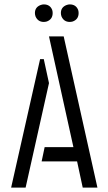

<svg xmlns="http://www.w3.org/2000/svg" viewBox="-20 -847 486 867"><path d="M137.7 -788.1Q137.7 -814.5 163.1 -824.2Q170.9 -827.1 177.7 -827.1Q206.1 -827.1 215.8 -801.8Q217.8 -794.9 217.8 -788.1Q217.8 -759.8 191.4 -750Q184.6 -748 177.7 -748Q151.4 -748 140.6 -772.5Q137.7 -780.3 137.7 -788.1ZM254.9 -788.1Q254.9 -814.5 280.3 -824.2Q288.1 -827.1 294.9 -827.1Q323.2 -827.1 333 -801.8Q335 -794.9 335 -788.1Q335 -759.8 308.6 -750Q301.8 -748 294.9 -748Q268.6 -748 257.8 -772.5Q254.9 -780.3 254.9 -788.1ZM30.3 0 161.1 -580.1H177.7L201.2 -471.7L95.7 0ZM168 -118.2 181.6 -182.6H311.5L201.2 -682.6H267.6L419.9 0H353.5L328.1 -118.2Z"/></svg>

Font: Post No Bills Jaffna Medium
Style: Regular
Weight: 500
Designer: Kosala Senevirathne, Siva Puranthara, Lasantha Premarathna, Tharique Azeez
Foundry: Mooniak
Version: Version 1.220 ; ttfautohint (v1.6)